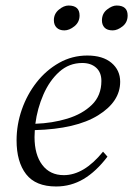

<svg xmlns="http://www.w3.org/2000/svg" viewBox="-20 -663 482 695"><path d="M183 12Q109 12 74.5 -32.5Q40 -77 40 -155Q40 -212 59 -266.5Q78 -321 112.5 -365Q147 -409 194 -435.5Q241 -462 296 -462Q352 -462 383.5 -435.5Q415 -409 415 -367Q415 -295 335 -245.5Q255 -196 106 -192Q105 -179 105 -167Q105 -103 133 -66Q161 -29 211 -29Q284 -29 353 -114L369 -96Q328 -42 282.5 -15Q237 12 183 12ZM278 -435Q230 -435 194.5 -403Q159 -371 137 -320.5Q115 -270 108 -215Q169 -217 223.5 -233.5Q278 -250 312.5 -283.5Q347 -317 347 -370Q347 -401 328 -418Q309 -435 278 -435ZM388 -553Q368 -553 358.5 -563Q349 -573 349 -589Q349 -614 367.5 -628.5Q386 -643 402 -643Q442 -643 442 -607Q442 -582 423.5 -567.5Q405 -553 388 -553ZM213 -553Q195 -553 185 -563Q175 -573 175 -590Q175 -613 193 -628Q211 -643 228 -643Q268 -643 268 -607Q268 -583 249.5 -568Q231 -553 213 -553Z"/></svg>

Font: Petrona Light
Style: Italic
Weight: 300
Italic angle: -9°
Designer: Ringo R. Seeber
Foundry: Ringo R. Seeber
Version: Version 2.001; ttfautohint (v1.8.3)